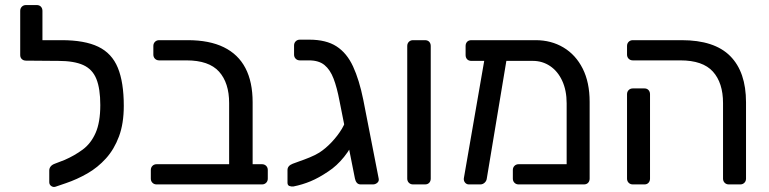

<svg xmlns="http://www.w3.org/2000/svg" viewBox="-20 -730 3044 760"><path d="M200 9Q191 12 183 6.5Q175 1 175 -9V-55Q175 -64 180.5 -71Q186 -78 197 -82L236 -97Q275 -114 307.5 -138Q340 -162 358.5 -204Q377 -246 377 -314Q377 -379 361.5 -417.5Q346 -456 309.5 -472.5Q273 -489 210 -489H180Q170 -489 163.5 -495.5Q157 -502 157 -512V-548Q157 -558 163.5 -564.5Q170 -571 180 -571H224Q315 -571 369 -545Q423 -519 446.5 -461.5Q470 -404 470 -311Q470 -241 451 -190Q432 -139 399.5 -103Q367 -67 326 -43.5Q285 -20 241 -5ZM202 -489 83 -490Q73 -490 66.5 -496Q60 -502 60 -512V-687Q60 -697 66.5 -703.5Q73 -710 83 -710H125Q136 -710 142 -703.5Q148 -697 148 -687V-571H204Z M600 0Q590 0 583.5 -6.5Q577 -13 577 -23V-57Q577 -67 583.5 -73.5Q590 -80 600 -80H887V-322Q887 -402 847 -446.5Q807 -491 718 -491H610Q600 -491 593.5 -497.5Q587 -504 587 -514V-548Q587 -558 593.5 -564.5Q600 -571 610 -571H723Q809 -571 866 -543Q923 -515 951.5 -460.5Q980 -406 980 -325V-80H1017Q1027 -80 1033.5 -73.5Q1040 -67 1040 -57V-23Q1040 -13 1033.5 -6.5Q1027 0 1017 0Z M1408 0Q1398 0 1392.5 -6.5Q1387 -13 1385 -23L1324 -330Q1314 -383 1300.5 -418.5Q1287 -454 1264.5 -472.5Q1242 -491 1203 -491H1167Q1157 -491 1150.5 -497.5Q1144 -504 1144 -514V-550Q1144 -560 1150.5 -566.5Q1157 -573 1167 -573H1204Q1271 -573 1312 -546.5Q1353 -520 1377.5 -467Q1402 -414 1418 -335L1479 -23Q1481 -13 1473.5 -6.5Q1466 0 1456 0ZM1279 -51Q1242 -26 1209.5 -12.5Q1177 1 1142 8Q1132 9 1125 6Q1118 3 1118 -7V-57Q1118 -74 1139 -82Q1146 -85 1165 -91.5Q1184 -98 1206 -107Q1228 -116 1244 -126Q1269 -142 1293 -167.5Q1317 -193 1333.5 -220.5Q1350 -248 1350 -269L1408 -276Q1407 -233 1389 -189Q1371 -145 1342 -109Q1313 -73 1279 -51Z M1615 0Q1605 0 1598.5 -6.5Q1592 -13 1592 -23V-548Q1592 -558 1598.5 -564.5Q1605 -571 1615 -571H1662Q1673 -571 1679 -564.5Q1685 -558 1685 -548V-23Q1685 -13 1679 -6.5Q1673 0 1662 0Z M2089 -489H1846Q1835 -489 1829 -495.5Q1823 -502 1823 -512V-548Q1823 -558 1829 -564.5Q1835 -571 1846 -571H2100Q2162 -571 2210.5 -542Q2259 -513 2286.5 -458.5Q2314 -404 2314 -327V-23Q2314 -13 2308 -6.5Q2302 0 2291 0H2033Q2023 0 2016.5 -6.5Q2010 -13 2010 -23V-57Q2010 -67 2016.5 -73.5Q2023 -80 2033 -80H2223V-321Q2223 -372 2205.5 -410Q2188 -448 2157.5 -468.5Q2127 -489 2089 -489ZM1836 0Q1827 0 1821 -7Q1815 -14 1816 -24L1901 -514Q1903 -524 1910 -529.5Q1917 -535 1927 -533L1967 -531Q1977 -530 1983 -522.5Q1989 -515 1987 -505L1907 -24Q1906 -14 1898.5 -7Q1891 0 1881 0Z M2865 0Q2855 0 2848.5 -6.5Q2842 -13 2842 -23V-322Q2842 -402 2802 -446.5Q2762 -491 2673 -491H2485Q2475 -491 2468.5 -497.5Q2462 -504 2462 -514V-548Q2462 -558 2468.5 -564.5Q2475 -571 2485 -571H2678Q2808 -571 2870.5 -508Q2933 -445 2933 -325V-23Q2933 -13 2926.5 -6.5Q2920 0 2910 0ZM2485 0Q2475 0 2468.5 -6.5Q2462 -13 2462 -23V-357Q2462 -367 2468.5 -373.5Q2475 -380 2485 -380H2531Q2541 -380 2547 -373.5Q2553 -367 2553 -357V-23Q2553 -13 2547 -6.5Q2541 0 2531 0Z"/></svg>

Font: DVN-Rubik
Style: Regular
Weight: 400
Designer: Hubert and Fischer
Foundry: Hubert & Fischer
Version: Version 2.102